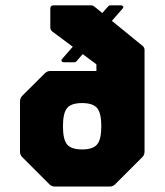

<svg xmlns="http://www.w3.org/2000/svg" viewBox="-20 -686 605 706"><path d="M214.5 -457Q209.5 -457 206.8 -460.5Q204 -464 209 -470L371 -655Q375.5 -659.5 378.2 -663Q381 -666.5 386 -666.5H424Q429.5 -666.5 432.5 -663Q435.5 -659.5 430 -653.5L268 -468.5Q264.5 -464 261.2 -460.5Q258 -457 253 -457ZM383.5 0H181.5Q170 0 161.5 -8.5L61.5 -108.5Q53.5 -116.5 53.5 -128.5V-313.5Q53.5 -325 61.5 -333.5L145 -416.5Q153.5 -425 165 -425H334.5V-449.5L172.5 -570Q165 -576 165 -585V-654Q165 -666.5 177.5 -666.5H312.5Q322 -666.5 327.5 -661.5L504 -517.5Q511.5 -511.5 511.5 -502.5V-128.5Q511.5 -116.5 503.5 -108.5L403.5 -8.5Q395 0 383.5 0ZM282 -136.5Q321.5 -136.5 337 -154.8Q352.5 -173 352.5 -221.5Q352.5 -270.5 337 -288.8Q321.5 -307 282 -307Q242 -307 226.8 -288.8Q211.5 -270.5 211.5 -221.5Q211.5 -173 226.8 -154.8Q242 -136.5 282 -136.5Z"/></svg>

Font: Jaro 24pt
Style: Regular
Weight: 400
Designer: Agyei Archer, Celine Hurka, Mirko Velimirović
Version: Version 1.000